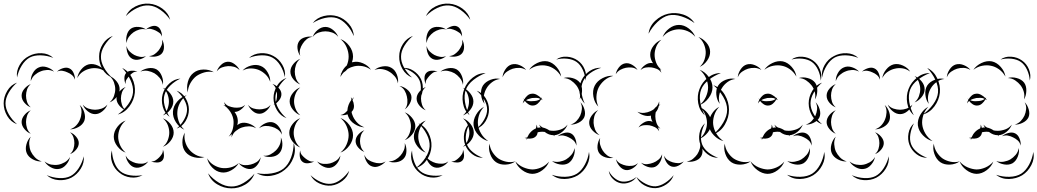

<svg xmlns="http://www.w3.org/2000/svg" viewBox="-108 -896 5663 1048"><path d="M-15 -473Q-20 -508 -1 -541Q18 -574 50 -590Q81 -607 119 -605.5Q157 -604 183 -580Q150 -593 114.5 -594Q79 -595 54 -582Q29 -568 10.5 -538Q-8 -508 -15 -473ZM314 -470Q317 -494 335 -516.5Q353 -539 377 -545Q401 -550 427 -538Q453 -526 466 -505Q446 -520 423.5 -523Q401 -526 382 -521Q363 -517 344 -504.5Q325 -492 314 -470ZM60 -453Q59 -475 71.5 -497.5Q84 -520 104 -528Q124 -537 148.5 -529Q173 -521 187 -505Q168 -515 148.5 -514Q129 -513 113 -506Q97 -500 82 -487Q67 -474 60 -453ZM203 -505Q215 -517 235 -523.5Q255 -530 270 -523Q286 -516 294 -497Q302 -478 301 -461Q296 -477 284.5 -486.5Q273 -496 260 -501Q248 -507 233 -509.5Q218 -512 203 -505ZM559 -525Q595 -508 613.5 -469Q632 -430 628 -390Q624 -350 598.5 -315.5Q573 -281 535 -271Q568 -294 591.5 -326.5Q615 -359 618 -391Q621 -423 604 -459.5Q587 -496 559 -525ZM490 -481Q511 -473 528 -452.5Q545 -432 545 -409Q545 -386 528 -365.5Q511 -345 490 -337Q507 -352 514 -371.5Q521 -391 521 -409Q521 -427 514 -446.5Q507 -466 490 -481ZM-15 -218Q-49 -230 -68.5 -263Q-88 -296 -88 -332Q-88 -367 -68.5 -400Q-49 -433 -15 -445Q-42 -422 -60 -391Q-78 -360 -78 -332Q-78 -303 -60 -272Q-42 -241 -15 -218ZM60 -310Q41 -317 25.5 -335Q10 -353 10 -374Q10 -394 25.5 -412Q41 -430 60 -437Q45 -424 39.5 -407Q34 -390 34 -374Q34 -357 39.5 -340Q45 -323 60 -310ZM478 -325Q471 -305 451.5 -289Q432 -273 411 -273Q390 -273 370.5 -289Q351 -305 344 -325Q357 -309 375.5 -303Q394 -297 411 -297Q428 -297 446 -303Q464 -309 478 -325ZM327 -323Q344 -308 352 -282.5Q360 -257 352 -236Q343 -215 320 -202.5Q297 -190 274 -190Q295 -197 309 -212.5Q323 -228 329 -245Q336 -262 337 -282.5Q338 -303 327 -323ZM60 -166Q41 -173 25.5 -191.5Q10 -210 10 -230Q10 -250 25.5 -268.5Q41 -287 60 -294Q45 -281 39.5 -263.5Q34 -246 34 -230Q34 -214 39.5 -196.5Q45 -179 60 -166ZM274 -174Q292 -168 307 -150.5Q322 -133 322 -115Q322 -96 307 -78.5Q292 -61 274 -55Q288 -67 293 -83.5Q298 -100 298 -115Q298 -130 293 -146Q288 -162 274 -174ZM120 -15Q96 -13 71.5 -26Q47 -39 38 -60Q29 -81 36 -107.5Q43 -134 60 -150Q50 -130 51.5 -108.5Q53 -87 60 -70Q68 -53 82.5 -37.5Q97 -22 120 -15ZM349 -43Q353 -8 333 24.5Q313 57 281 74Q249 90 211 87Q173 84 147 60Q180 74 215.5 76Q251 78 277 65Q302 52 321.5 22Q341 -8 349 -43ZM274 -39Q270 -17 253 3Q236 23 214 26Q192 30 169 17Q146 4 135 -15Q152 -1 172 2.5Q192 6 210 3Q227 0 245 -10Q263 -20 274 -39Z M579 -808Q595 -843 631.5 -861Q668 -879 706 -876Q745 -873 778 -849Q811 -825 821 -788Q799 -820 767.5 -842Q736 -864 706 -866Q675 -869 640.5 -852.5Q606 -836 579 -808ZM689 -735Q700 -746 718 -752Q736 -758 749 -752Q763 -746 770 -728.5Q777 -711 776 -696Q772 -710 761 -717.5Q750 -725 740 -730Q729 -735 716 -738Q703 -741 689 -735ZM583 -661Q578 -680 584 -704Q590 -728 607 -740Q624 -751 648.5 -749Q673 -747 689 -735Q670 -740 652 -734.5Q634 -729 621 -720Q607 -710 596 -695.5Q585 -681 583 -661ZM503 -473Q470 -486 451 -519Q432 -552 433 -588Q433 -624 453.5 -656Q474 -688 508 -700Q480 -677 461.5 -646.5Q443 -616 443 -588Q442 -559 459 -528Q476 -497 503 -473ZM776 -680Q786 -665 787 -643Q788 -621 777 -606Q766 -592 744 -588Q722 -584 705 -590Q723 -591 736 -600.5Q749 -610 758 -621Q767 -633 773.5 -647.5Q780 -662 776 -680ZM689 -590Q675 -577 653 -571.5Q631 -566 614 -575Q597 -584 589 -605Q581 -626 583 -645Q587 -627 599.5 -615Q612 -603 625 -596Q639 -589 655.5 -586Q672 -583 689 -590ZM658 -505Q675 -519 701 -523.5Q727 -528 747 -517Q766 -505 775.5 -480Q785 -455 781 -433Q777 -455 763.5 -471Q750 -487 735 -496Q719 -505 699 -509Q679 -513 658 -505ZM578 -437Q571 -450 571 -469Q571 -488 581 -498Q591 -509 609.5 -510Q628 -511 642 -505Q627 -506 616.5 -498.5Q606 -491 598 -482Q590 -473 583 -462.5Q576 -452 578 -437ZM578 -294Q559 -301 543.5 -319.5Q528 -338 528 -358Q528 -378 543.5 -396Q559 -414 578 -421Q563 -408 557.5 -391Q552 -374 552 -358Q552 -342 557.5 -324.5Q563 -307 578 -294ZM781 -417Q803 -409 820.5 -387Q838 -365 838 -342Q838 -318 820.5 -296Q803 -274 781 -266Q799 -281 806.5 -302Q814 -323 814 -342Q814 -361 806.5 -381.5Q799 -402 781 -417ZM856 -401Q887 -390 905 -360Q923 -330 923 -298Q923 -265 905 -235Q887 -205 856 -194Q881 -215 897 -243.5Q913 -272 913 -298Q913 -324 897 -352Q881 -380 856 -401ZM781 -250Q804 -242 822 -219.5Q840 -197 840 -172Q840 -148 822 -125.5Q804 -103 781 -95Q800 -110 808 -131.5Q816 -153 816 -172Q816 -192 808 -213Q800 -234 781 -250ZM578 -63Q552 -72 532.5 -97.5Q513 -123 513 -150Q513 -178 532.5 -203.5Q552 -229 578 -238Q557 -220 547 -196.5Q537 -173 537 -150Q537 -128 547 -104.5Q557 -81 578 -63ZM781 -79Q787 -66 787 -47.5Q787 -29 777 -19Q767 -9 748.5 -9Q730 -9 717 -15Q731 -14 741.5 -21Q752 -28 760 -36Q768 -44 775 -54.5Q782 -65 781 -79ZM670 60Q641 77 605 72.5Q569 68 543 46Q516 25 504 -9Q492 -43 503 -75Q504 -41 516 -9.5Q528 22 549 39Q570 56 603 61Q636 66 670 60ZM701 -15Q690 2 668.5 12.5Q647 23 627 18Q608 13 594 -7Q580 -27 578 -47Q587 -29 602.5 -19.5Q618 -10 633 -6Q649 -2 667 -2.5Q685 -3 701 -15Z M1251 -580Q1277 -603 1314.5 -605.5Q1352 -608 1383 -591Q1414 -575 1433 -542.5Q1452 -510 1447 -475Q1440 -510 1421.5 -539.5Q1403 -569 1378 -582Q1354 -595 1319 -594Q1284 -593 1251 -580ZM1075 -506Q1081 -525 1098 -541.5Q1115 -558 1135 -559Q1154 -560 1173 -545.5Q1192 -531 1200 -513Q1186 -527 1169 -531.5Q1152 -536 1136 -535Q1120 -534 1103.5 -528Q1087 -522 1075 -506ZM1216 -511Q1233 -530 1262 -538Q1291 -546 1315 -536Q1338 -527 1353 -501Q1368 -475 1367 -449Q1359 -473 1341.5 -489.5Q1324 -506 1305 -514Q1286 -522 1262.5 -522.5Q1239 -523 1216 -511ZM917 -391Q909 -418 917.5 -449.5Q926 -481 948 -498Q970 -516 1002.5 -516.5Q1035 -517 1059 -502Q1032 -508 1006.5 -500.5Q981 -493 963 -480Q945 -466 931.5 -442.5Q918 -419 917 -391ZM818 -258Q790 -278 780.5 -313.5Q771 -349 780 -382Q789 -415 816 -440Q843 -465 877 -467Q846 -453 821.5 -429Q797 -405 790 -379Q782 -353 790.5 -319.5Q799 -286 818 -258ZM1379 -438Q1396 -433 1411.5 -417.5Q1427 -402 1428 -384Q1429 -366 1415.5 -348.5Q1402 -331 1385 -324Q1398 -336 1401.5 -352Q1405 -368 1404 -382Q1403 -397 1398 -412Q1393 -427 1379 -438ZM898 -188Q871 -200 852.5 -228.5Q834 -257 836 -287Q838 -317 860 -342.5Q882 -368 911 -376Q887 -359 874 -334Q861 -309 860 -285Q858 -262 867 -235.5Q876 -209 898 -188ZM1156 -146Q1156 -155 1158 -164Q1149 -156 1140 -150Q1158 -171 1163.5 -196Q1169 -221 1166 -243Q1161 -273 1141 -297Q1135 -303 1129 -310Q1121 -317 1111 -323Q1117 -322 1122 -320Q1117 -329 1115 -339Q1125 -323 1140 -317Q1155 -311 1170 -309Q1184 -307 1200.5 -309.5Q1217 -312 1230 -324Q1222 -309 1205.5 -297Q1189 -285 1172 -285Q1186 -267 1189 -247Q1192 -231 1187 -213Q1195 -219 1204 -223Q1225 -230 1250 -221.5Q1275 -213 1290 -196Q1270 -207 1249.5 -206.5Q1229 -206 1212 -200Q1195 -194 1179 -181Q1163 -168 1156 -146ZM1369 -324Q1363 -306 1345 -290.5Q1327 -275 1308 -275Q1288 -275 1270.5 -290.5Q1253 -306 1246 -324Q1258 -309 1275 -304Q1292 -299 1308 -299Q1323 -299 1340 -304Q1357 -309 1369 -324ZM1306 -196Q1318 -213 1340 -223Q1362 -233 1382 -228Q1402 -222 1416 -201.5Q1430 -181 1431 -161Q1423 -179 1407.5 -189.5Q1392 -200 1376 -204Q1360 -209 1341.5 -208.5Q1323 -208 1306 -196ZM1008 -39Q983 -30 952.5 -37.5Q922 -45 905 -66Q888 -87 887.5 -118Q887 -149 901 -172Q896 -146 903 -122Q910 -98 924 -81Q937 -64 959 -51.5Q981 -39 1008 -39ZM1425 -146Q1435 -126 1433 -100.5Q1431 -75 1416 -59Q1401 -43 1375 -40Q1349 -37 1329 -46Q1351 -44 1368.5 -53.5Q1386 -63 1398 -75Q1411 -88 1419 -106Q1427 -124 1425 -146ZM1495 -115Q1509 -76 1493.5 -35Q1478 6 1446 31Q1415 57 1371.5 63.5Q1328 70 1293 49Q1333 57 1374 50.5Q1415 44 1440 24Q1466 3 1480.5 -35.5Q1495 -74 1495 -115ZM1315 -38Q1313 -19 1299.5 0.5Q1286 20 1268 25Q1249 30 1227.5 20Q1206 10 1195 -6Q1211 5 1228.5 5.5Q1246 6 1261 2Q1277 -2 1292 -11Q1307 -20 1315 -38ZM1195 -6Q1182 18 1154.5 33.5Q1127 49 1100 45Q1072 41 1050 18Q1028 -5 1023 -32Q1037 -8 1059 5Q1081 18 1103 21Q1125 24 1150 18Q1175 12 1195 -6ZM1281 52Q1267 90 1230.5 111.5Q1194 133 1154 132Q1114 132 1077.5 110Q1041 88 1028 50Q1053 81 1087.5 101.5Q1122 122 1154 122Q1186 123 1220.5 103Q1255 83 1281 52Z M1599 -770Q1621 -799 1659.5 -808.5Q1698 -818 1734 -807Q1769 -796 1795.5 -766Q1822 -736 1823 -699Q1809 -734 1784 -761Q1759 -788 1731 -797Q1702 -806 1666 -798Q1630 -790 1599 -770ZM1599 -695Q1606 -716 1626 -732.5Q1646 -749 1668 -749Q1690 -749 1710 -732.5Q1730 -716 1738 -695Q1724 -712 1705 -718.5Q1686 -725 1668 -725Q1651 -725 1632 -718.5Q1613 -712 1599 -695ZM1531 -591Q1519 -607 1516 -630Q1513 -653 1524 -670Q1534 -686 1557 -692.5Q1580 -699 1599 -695Q1579 -693 1565.5 -681.5Q1552 -670 1544 -657Q1535 -644 1530 -627Q1525 -610 1531 -591ZM1750 -476Q1751 -485 1754 -494Q1752 -493 1750 -492Q1753 -494 1755 -496Q1765 -522 1785 -539Q1795 -563 1795 -587Q1795 -612 1784 -638Q1773 -664 1750 -683Q1778 -673 1798.5 -645.5Q1819 -618 1819 -587Q1819 -572 1813 -556Q1816 -557 1819 -557Q1845 -563 1873.5 -550.5Q1902 -538 1917 -515Q1895 -531 1870.5 -535Q1846 -539 1825 -534Q1807 -530 1790 -520Q1780 -508 1767 -500Q1757 -489 1750 -476ZM1531 -435Q1510 -443 1493.5 -463Q1477 -483 1477 -505Q1477 -527 1493.5 -547Q1510 -567 1531 -575Q1514 -561 1507.5 -542Q1501 -523 1501 -505Q1501 -487 1507.5 -468Q1514 -449 1531 -435ZM1936 -514Q1953 -529 1980.5 -533.5Q2008 -538 2028 -526Q2048 -515 2058 -489.5Q2068 -464 2064 -441Q2060 -464 2046 -480Q2032 -496 2016 -505Q2000 -515 1978.5 -518.5Q1957 -522 1936 -514ZM2090 -525Q2121 -528 2148.5 -510Q2176 -492 2190 -464Q2203 -436 2199 -402.5Q2195 -369 2174 -347Q2187 -375 2189 -406Q2191 -437 2181 -459Q2170 -482 2145 -500Q2120 -518 2090 -525ZM1456 -251Q1423 -263 1404 -294.5Q1385 -326 1385 -361Q1385 -396 1404 -427.5Q1423 -459 1456 -471Q1429 -449 1412 -419Q1395 -389 1395 -361Q1395 -333 1412 -303Q1429 -273 1456 -251ZM2072 -427Q2093 -424 2112.5 -409Q2132 -394 2137 -374Q2141 -354 2129.5 -332Q2118 -310 2101 -299Q2114 -315 2115.5 -334Q2117 -353 2113 -369Q2110 -385 2100.5 -401.5Q2091 -418 2072 -427ZM1531 -267Q1509 -275 1491 -297Q1473 -319 1473 -343Q1473 -367 1491 -389Q1509 -411 1531 -419Q1513 -404 1505 -383Q1497 -362 1497 -343Q1497 -324 1505 -303Q1513 -282 1531 -267ZM1881 -201Q1854 -202 1827.5 -219Q1801 -236 1792 -262Q1790 -267 1789 -272Q1769 -265 1750 -268Q1763 -270 1772 -277Q1781 -284 1788 -292Q1790 -325 1810 -351Q1809 -358 1807 -366Q1811 -361 1814 -355Q1819 -361 1824 -366Q1820 -358 1816 -350Q1823 -336 1824 -320.5Q1825 -305 1818 -294Q1815 -289 1811 -285Q1812 -277 1815 -270Q1822 -249 1838.5 -230Q1855 -211 1881 -201ZM2101 -283Q2123 -275 2141 -253Q2159 -231 2159 -207Q2159 -183 2141 -161Q2123 -139 2101 -131Q2119 -146 2127 -167Q2135 -188 2135 -207Q2135 -226 2127 -247Q2119 -268 2101 -283ZM1750 -252Q1778 -242 1798.5 -214.5Q1819 -187 1819 -158Q1819 -128 1798.5 -100.5Q1778 -73 1750 -63Q1773 -82 1784 -108Q1795 -134 1795 -158Q1795 -181 1784 -207Q1773 -233 1750 -252ZM1531 -91Q1507 -100 1489 -123Q1471 -146 1471 -171Q1471 -196 1489 -219Q1507 -242 1531 -251Q1512 -235 1503.5 -213Q1495 -191 1495 -171Q1495 -151 1503.5 -129Q1512 -107 1531 -91ZM2176 -223Q2211 -208 2230 -171.5Q2249 -135 2247 -97Q2245 -58 2222 -24Q2199 10 2162 21Q2193 -2 2214 -34.5Q2235 -67 2237 -97Q2239 -128 2221.5 -162.5Q2204 -197 2176 -223ZM1881 -67Q1863 -73 1848 -90Q1833 -107 1833 -126Q1833 -145 1848 -162Q1863 -179 1881 -185Q1867 -173 1862 -157Q1857 -141 1857 -126Q1857 -111 1862 -95Q1867 -79 1881 -67ZM2101 -115Q2111 -97 2110.5 -71.5Q2110 -46 2096 -31Q2082 -15 2057.5 -11Q2033 -7 2013 -15Q2034 -15 2050.5 -24.5Q2067 -34 2078 -47Q2089 -59 2096.5 -76.5Q2104 -94 2101 -115ZM1607 -15Q1594 -7 1574.5 -5Q1555 -3 1543 -13Q1531 -22 1528.5 -41.5Q1526 -61 1531 -75Q1531 -60 1540 -49.5Q1549 -39 1558 -32Q1568 -24 1580 -18Q1592 -12 1607 -15ZM1997 -15Q1985 0 1964 9.5Q1943 19 1925 13Q1906 8 1894 -12Q1882 -32 1881 -51Q1888 -33 1902.5 -23.5Q1917 -14 1932 -10Q1946 -5 1963.5 -5Q1981 -5 1997 -15ZM1750 -47Q1748 -26 1733.5 -6Q1719 14 1699 19Q1679 24 1656.5 13Q1634 2 1623 -15Q1639 -3 1658 -1.5Q1677 0 1693 -4Q1709 -8 1725 -18Q1741 -28 1750 -47ZM1798 36Q1790 69 1761.5 91Q1733 113 1700 117Q1667 120 1634.5 105Q1602 90 1587 60Q1611 83 1641.5 96.5Q1672 110 1699 107Q1726 104 1752.5 84Q1779 64 1798 36Z M2217 -808Q2233 -843 2269.5 -861Q2306 -879 2344 -876Q2383 -873 2416 -849Q2449 -825 2459 -788Q2437 -820 2405.5 -842Q2374 -864 2344 -866Q2313 -869 2278.5 -852.5Q2244 -836 2217 -808ZM2327 -735Q2338 -746 2356 -752Q2374 -758 2387 -752Q2401 -746 2408 -728.5Q2415 -711 2414 -696Q2410 -710 2399 -717.5Q2388 -725 2378 -730Q2367 -735 2354 -738Q2341 -741 2327 -735ZM2221 -661Q2216 -680 2222 -704Q2228 -728 2245 -740Q2262 -751 2286.5 -749Q2311 -747 2327 -735Q2308 -740 2290 -734.5Q2272 -729 2259 -720Q2245 -710 2234 -695.5Q2223 -681 2221 -661ZM2141 -473Q2108 -486 2089 -519Q2070 -552 2071 -588Q2071 -624 2091.5 -656Q2112 -688 2146 -700Q2118 -677 2099.5 -646.5Q2081 -616 2081 -588Q2080 -559 2097 -528Q2114 -497 2141 -473ZM2414 -680Q2424 -665 2425 -643Q2426 -621 2415 -606Q2404 -592 2382 -588Q2360 -584 2343 -590Q2361 -591 2374 -600.5Q2387 -610 2396 -621Q2405 -633 2411.5 -647.5Q2418 -662 2414 -680ZM2327 -590Q2313 -577 2291 -571.5Q2269 -566 2252 -575Q2235 -584 2227 -605Q2219 -626 2221 -645Q2225 -627 2237.5 -615Q2250 -603 2263 -596Q2277 -589 2293.5 -586Q2310 -583 2327 -590ZM2296 -505Q2313 -519 2339 -523.5Q2365 -528 2385 -517Q2404 -505 2413.5 -480Q2423 -455 2419 -433Q2415 -455 2401.5 -471Q2388 -487 2373 -496Q2357 -505 2337 -509Q2317 -513 2296 -505ZM2216 -437Q2209 -450 2209 -469Q2209 -488 2219 -498Q2229 -509 2247.5 -510Q2266 -511 2280 -505Q2265 -506 2254.5 -498.5Q2244 -491 2236 -482Q2228 -473 2221 -462.5Q2214 -452 2216 -437ZM2216 -294Q2197 -301 2181.5 -319.5Q2166 -338 2166 -358Q2166 -378 2181.5 -396Q2197 -414 2216 -421Q2201 -408 2195.5 -391Q2190 -374 2190 -358Q2190 -342 2195.5 -324.5Q2201 -307 2216 -294ZM2419 -417Q2441 -409 2458.5 -387Q2476 -365 2476 -342Q2476 -318 2458.5 -296Q2441 -274 2419 -266Q2437 -281 2444.5 -302Q2452 -323 2452 -342Q2452 -361 2444.5 -381.5Q2437 -402 2419 -417ZM2494 -401Q2525 -390 2543 -360Q2561 -330 2561 -298Q2561 -265 2543 -235Q2525 -205 2494 -194Q2519 -215 2535 -243.5Q2551 -272 2551 -298Q2551 -324 2535 -352Q2519 -380 2494 -401ZM2419 -250Q2442 -242 2460 -219.5Q2478 -197 2478 -172Q2478 -148 2460 -125.5Q2442 -103 2419 -95Q2438 -110 2446 -131.5Q2454 -153 2454 -172Q2454 -192 2446 -213Q2438 -234 2419 -250ZM2216 -63Q2190 -72 2170.5 -97.5Q2151 -123 2151 -150Q2151 -178 2170.5 -203.5Q2190 -229 2216 -238Q2195 -220 2185 -196.5Q2175 -173 2175 -150Q2175 -128 2185 -104.5Q2195 -81 2216 -63ZM2419 -79Q2425 -66 2425 -47.5Q2425 -29 2415 -19Q2405 -9 2386.5 -9Q2368 -9 2355 -15Q2369 -14 2379.5 -21Q2390 -28 2398 -36Q2406 -44 2413 -54.5Q2420 -65 2419 -79ZM2308 60Q2279 77 2243 72.5Q2207 68 2181 46Q2154 25 2142 -9Q2130 -43 2141 -75Q2142 -41 2154 -9.5Q2166 22 2187 39Q2208 56 2241 61Q2274 66 2308 60ZM2339 -15Q2328 2 2306.5 12.5Q2285 23 2265 18Q2246 13 2232 -7Q2218 -27 2216 -47Q2225 -29 2240.5 -19.5Q2256 -10 2271 -6Q2287 -2 2305 -2.5Q2323 -3 2339 -15Z M2928 -571Q2953 -589 2986.5 -586.5Q3020 -584 3045 -566Q3071 -548 3083.5 -517Q3096 -486 3088 -456Q3086 -487 3073 -515Q3060 -543 3039 -558Q3019 -572 2988.5 -575.5Q2958 -579 2928 -571ZM2780 -515Q2795 -538 2824 -552Q2853 -566 2881 -561Q2908 -555 2929.5 -530.5Q2951 -506 2955 -478Q2941 -503 2919.5 -518Q2898 -533 2876 -537Q2854 -542 2828 -537Q2802 -532 2780 -515ZM2635 -474Q2636 -495 2650 -516.5Q2664 -538 2684 -544Q2705 -550 2728 -540.5Q2751 -531 2764 -514Q2746 -525 2726.5 -525.5Q2707 -526 2691 -521Q2675 -516 2659 -505Q2643 -494 2635 -474ZM2455 -267Q2426 -292 2419 -333Q2412 -374 2426 -410Q2440 -447 2472.5 -472.5Q2505 -498 2543 -497Q2507 -484 2476.5 -460Q2446 -436 2435 -407Q2424 -378 2430 -339.5Q2436 -301 2455 -267ZM2968 -470Q2990 -477 3016.5 -470Q3043 -463 3057 -445Q3070 -427 3069 -399.5Q3068 -372 3056 -353Q3061 -375 3055 -395.5Q3049 -416 3037 -431Q3026 -445 3008.5 -457Q2991 -469 2968 -470ZM2537 -329Q2521 -349 2518 -378.5Q2515 -408 2528 -429Q2542 -450 2569.5 -460.5Q2597 -471 2622 -465Q2597 -462 2578 -447.5Q2559 -433 2549 -416Q2538 -399 2533.5 -376Q2529 -353 2537 -329ZM2745 -331Q2747 -341 2753 -352Q2750 -356 2748 -360Q2751 -357 2754 -354Q2761 -366 2771 -374.5Q2781 -383 2792 -384Q2806 -387 2821 -379Q2836 -371 2846 -360Q2848 -362 2850 -365Q2849 -361 2848 -358Q2851 -353 2854 -349Q2850 -352 2846 -354Q2839 -341 2827 -330.5Q2815 -320 2801 -320Q2789 -319 2777 -326.5Q2765 -334 2757 -345Q2750 -339 2745 -331ZM2796 -361Q2788 -359 2779.5 -356.5Q2771 -354 2763 -349Q2772 -345 2781.5 -344Q2791 -343 2800 -344Q2811 -344 2822 -346.5Q2833 -349 2842 -356Q2831 -362 2819 -362Q2807 -362 2796 -361ZM3060 -338Q3075 -323 3082 -299Q3089 -275 3081 -256Q3072 -237 3049.5 -226Q3027 -215 3006 -216Q3026 -222 3039 -236Q3052 -250 3059 -265Q3066 -281 3068 -300Q3070 -319 3060 -338ZM2557 -126Q2528 -133 2504.5 -157.5Q2481 -182 2477 -212Q2474 -241 2491 -270.5Q2508 -300 2534 -313Q2514 -292 2506 -265Q2498 -238 2501 -215Q2504 -191 2518 -167Q2532 -143 2557 -126ZM2528 -35Q2496 -34 2469 -55Q2442 -76 2431 -106Q2420 -135 2426 -168.5Q2432 -202 2456 -223Q2441 -195 2436 -164Q2431 -133 2440 -109Q2449 -85 2473.5 -65Q2498 -45 2528 -35ZM2765 -131Q2766 -136 2768 -140Q2761 -141 2755 -144Q2763 -143 2770 -146Q2785 -181 2817 -195Q2821 -205 2820 -216Q2824 -208 2826 -198Q2830 -199 2835 -200Q2839 -200 2843 -200Q2838 -208 2835 -216Q2843 -206 2854 -200Q2873 -196 2891 -184Q2902 -182 2913 -182Q2932 -182 2953.5 -189.5Q2975 -197 2990 -216Q2982 -194 2961 -176.5Q2940 -159 2917 -158Q2918 -155 2920 -152Q2917 -155 2913 -158Q2888 -158 2865 -176Q2851 -178 2838 -176Q2832 -175 2827 -174Q2825 -160 2818 -153Q2810 -144 2797 -141Q2784 -138 2771 -140Q2768 -136 2765 -131ZM2936 -152Q2949 -164 2970.5 -170Q2992 -176 3008 -168Q3024 -160 3032 -139.5Q3040 -119 3038 -101Q3034 -119 3022 -129.5Q3010 -140 2997 -146Q2984 -153 2968 -156Q2952 -159 2936 -152ZM2705 -15Q2683 1 2652 2.5Q2621 4 2599 -11Q2577 -27 2567 -56.5Q2557 -86 2564 -112Q2567 -85 2581 -64Q2595 -43 2612 -31Q2630 -19 2654.5 -13.5Q2679 -8 2705 -15ZM3028 -88Q3032 -66 3022.5 -41.5Q3013 -17 2994 -5Q2974 6 2948 1.5Q2922 -3 2905 -17Q2926 -10 2946 -13.5Q2966 -17 2982 -26Q2997 -35 3010.5 -50.5Q3024 -66 3028 -88ZM3107 -67Q3115 -31 3096.5 5Q3078 41 3046 61Q3014 80 2974 81Q2934 82 2904 58Q2940 70 2977.5 69Q3015 68 3041 52Q3066 36 3084 3Q3102 -30 3107 -67ZM2889 -14Q2879 13 2852.5 33Q2826 53 2797 53Q2768 52 2741.5 32Q2715 12 2705 -15Q2724 7 2749 17.5Q2774 28 2797 29Q2820 29 2845 18.5Q2870 8 2889 -14Z M3432 -712Q3437 -753 3468.5 -782.5Q3500 -812 3539 -821Q3579 -830 3620 -817Q3661 -804 3683 -770Q3651 -794 3612 -806.5Q3573 -819 3541 -812Q3510 -804 3480.5 -776Q3451 -748 3432 -712ZM3509 -694Q3519 -721 3544.5 -740.5Q3570 -760 3598 -760Q3626 -760 3651.5 -740.5Q3677 -721 3687 -695Q3669 -716 3645 -726Q3621 -736 3598 -736Q3576 -736 3551.5 -726Q3527 -716 3509 -694ZM3704 -694Q3728 -686 3747.5 -663.5Q3767 -641 3768 -615Q3769 -590 3752 -565.5Q3735 -541 3711 -531Q3730 -548 3737.5 -571Q3745 -594 3744 -614Q3743 -635 3733.5 -656.5Q3724 -678 3704 -694ZM3388 -513Q3396 -529 3414 -541.5Q3432 -554 3450 -552Q3454 -552 3457 -550Q3441 -573 3441 -597Q3441 -623 3459.5 -646.5Q3478 -670 3502 -679Q3482 -662 3473.5 -640Q3465 -618 3465 -597Q3465 -576 3473.5 -554Q3482 -532 3502 -515Q3498 -517 3494 -518Q3500 -509 3502 -499Q3492 -514 3477 -520Q3462 -526 3448 -528Q3433 -530 3417 -527.5Q3401 -525 3388 -513ZM3253 -491Q3256 -510 3270 -528Q3284 -546 3303 -550Q3322 -554 3342 -542.5Q3362 -531 3372 -514Q3357 -526 3340 -527.5Q3323 -529 3308 -526Q3293 -523 3278 -515Q3263 -507 3253 -491ZM3084 -330Q3060 -354 3055.5 -390Q3051 -426 3066 -457Q3080 -488 3110 -508Q3140 -528 3174 -526Q3141 -517 3113.5 -497Q3086 -477 3075 -453Q3063 -428 3066 -394.5Q3069 -361 3084 -330ZM3711 -515Q3739 -505 3760 -477Q3781 -449 3781 -419Q3781 -389 3760 -361Q3739 -333 3711 -323Q3734 -342 3745.5 -368.5Q3757 -395 3757 -419Q3757 -443 3745.5 -469.5Q3734 -496 3711 -515ZM3158 -314Q3137 -335 3131 -368.5Q3125 -402 3138 -428Q3151 -454 3181 -469.5Q3211 -485 3240 -482Q3211 -475 3190.5 -457Q3170 -439 3159 -417Q3149 -396 3147.5 -368.5Q3146 -341 3158 -314ZM3786 -431Q3826 -417 3848.5 -378Q3871 -339 3871 -297Q3871 -255 3848.5 -216Q3826 -177 3786 -163Q3818 -190 3839.5 -226.5Q3861 -263 3861 -297Q3861 -331 3839.5 -367.5Q3818 -404 3786 -431ZM3377 -200Q3386 -215 3405 -226.5Q3424 -238 3442 -235Q3448 -234 3454 -231Q3445 -246 3445 -261V-265Q3427 -260 3406 -266.5Q3385 -273 3371 -286Q3390 -278 3408.5 -280Q3427 -282 3442 -289Q3453 -294 3461 -300Q3468 -309 3477 -316Q3486 -327 3490 -342Q3491 -333 3489 -323Q3493 -325 3497 -327Q3492 -323 3488 -318Q3484 -298 3471 -283Q3469 -272 3469 -261Q3469 -244 3475 -226Q3481 -208 3497 -194Q3489 -197 3482 -202Q3488 -191 3490 -179Q3481 -195 3466.5 -202Q3452 -209 3437 -212Q3423 -214 3407 -212.5Q3391 -211 3377 -200ZM3711 -311Q3736 -302 3755.5 -277Q3775 -252 3775 -225Q3775 -198 3755.5 -173Q3736 -148 3711 -139Q3732 -156 3741.5 -179.5Q3751 -203 3751 -225Q3751 -247 3741.5 -270.5Q3732 -294 3711 -311ZM3165 -158Q3144 -165 3126.5 -183.5Q3109 -202 3108 -224Q3107 -245 3122 -265.5Q3137 -286 3157 -295Q3141 -280 3136 -261Q3131 -242 3132 -225Q3133 -208 3140 -189.5Q3147 -171 3165 -158ZM3240 -35Q3221 -30 3197.5 -37Q3174 -44 3162 -61Q3151 -78 3153.5 -102Q3156 -126 3168 -143Q3163 -123 3168 -105.5Q3173 -88 3182 -74Q3191 -60 3205.5 -48.5Q3220 -37 3240 -35ZM3711 -123Q3723 -107 3726 -82.5Q3729 -58 3718 -41Q3707 -24 3683.5 -17Q3660 -10 3640 -15Q3660 -17 3674.5 -29Q3689 -41 3698 -54Q3707 -68 3712 -85.5Q3717 -103 3711 -123ZM3506 -54Q3507 -35 3496 -14Q3485 7 3467 15Q3449 22 3426.5 14.5Q3404 7 3391 -8Q3408 2 3425.5 0Q3443 -2 3458 -8Q3472 -13 3486 -24.5Q3500 -36 3506 -54ZM3624 -15Q3614 -1 3594.5 8.5Q3575 18 3558 13Q3541 8 3529.5 -10.5Q3518 -29 3517 -46Q3524 -30 3537.5 -22Q3551 -14 3564 -10Q3578 -6 3593.5 -5.5Q3609 -5 3624 -15ZM3374 -6Q3365 11 3345 23Q3325 35 3306 32Q3287 28 3272.5 10Q3258 -8 3254 -27Q3264 -10 3279.5 -2.5Q3295 5 3310 8Q3325 11 3342.5 9Q3360 7 3374 -6ZM3366 70Q3353 90 3328 99.5Q3303 109 3280 104Q3256 99 3237 80Q3218 61 3215 37Q3226 59 3244.5 74.5Q3263 90 3282 94Q3301 98 3324 91.5Q3347 85 3366 70ZM3569 60Q3559 90 3530.5 109.5Q3502 129 3471 131Q3439 132 3409 115.5Q3379 99 3366 70Q3388 93 3416.5 107.5Q3445 122 3470 121Q3496 119 3522.5 102Q3549 85 3569 60Z M4212 -571Q4237 -589 4270.5 -586.5Q4304 -584 4329 -566Q4355 -548 4367.5 -517Q4380 -486 4372 -456Q4370 -487 4357 -515Q4344 -543 4323 -558Q4303 -572 4272.5 -575.5Q4242 -579 4212 -571ZM4064 -515Q4079 -538 4108 -552Q4137 -566 4165 -561Q4192 -555 4213.5 -530.5Q4235 -506 4239 -478Q4225 -503 4203.5 -518Q4182 -533 4160 -537Q4138 -542 4112 -537Q4086 -532 4064 -515ZM3919 -474Q3920 -495 3934 -516.5Q3948 -538 3968 -544Q3989 -550 4012 -540.5Q4035 -531 4048 -514Q4030 -525 4010.5 -525.5Q3991 -526 3975 -521Q3959 -516 3943 -505Q3927 -494 3919 -474ZM3739 -267Q3710 -292 3703 -333Q3696 -374 3710 -410Q3724 -447 3756.5 -472.5Q3789 -498 3827 -497Q3791 -484 3760.5 -460Q3730 -436 3719 -407Q3708 -378 3714 -339.5Q3720 -301 3739 -267ZM4252 -470Q4274 -477 4300.5 -470Q4327 -463 4341 -445Q4354 -427 4353 -399.5Q4352 -372 4340 -353Q4345 -375 4339 -395.5Q4333 -416 4321 -431Q4310 -445 4292.5 -457Q4275 -469 4252 -470ZM3821 -329Q3805 -349 3802 -378.5Q3799 -408 3812 -429Q3826 -450 3853.5 -460.5Q3881 -471 3906 -465Q3881 -462 3862 -447.5Q3843 -433 3833 -416Q3822 -399 3817.5 -376Q3813 -353 3821 -329ZM4029 -331Q4031 -341 4037 -352Q4034 -356 4032 -360Q4035 -357 4038 -354Q4045 -366 4055 -374.5Q4065 -383 4076 -384Q4090 -387 4105 -379Q4120 -371 4130 -360Q4132 -362 4134 -365Q4133 -361 4132 -358Q4135 -353 4138 -349Q4134 -352 4130 -354Q4123 -341 4111 -330.5Q4099 -320 4085 -320Q4073 -319 4061 -326.5Q4049 -334 4041 -345Q4034 -339 4029 -331ZM4080 -361Q4072 -359 4063.5 -356.5Q4055 -354 4047 -349Q4056 -345 4065.5 -344Q4075 -343 4084 -344Q4095 -344 4106 -346.5Q4117 -349 4126 -356Q4115 -362 4103 -362Q4091 -362 4080 -361ZM4344 -338Q4359 -323 4366 -299Q4373 -275 4365 -256Q4356 -237 4333.5 -226Q4311 -215 4290 -216Q4310 -222 4323 -236Q4336 -250 4343 -265Q4350 -281 4352 -300Q4354 -319 4344 -338ZM3841 -126Q3812 -133 3788.5 -157.5Q3765 -182 3761 -212Q3758 -241 3775 -270.5Q3792 -300 3818 -313Q3798 -292 3790 -265Q3782 -238 3785 -215Q3788 -191 3802 -167Q3816 -143 3841 -126ZM3812 -35Q3780 -34 3753 -55Q3726 -76 3715 -106Q3704 -135 3710 -168.5Q3716 -202 3740 -223Q3725 -195 3720 -164Q3715 -133 3724 -109Q3733 -85 3757.5 -65Q3782 -45 3812 -35ZM4049 -131Q4050 -136 4052 -140Q4045 -141 4039 -144Q4047 -143 4054 -146Q4069 -181 4101 -195Q4105 -205 4104 -216Q4108 -208 4110 -198Q4114 -199 4119 -200Q4123 -200 4127 -200Q4122 -208 4119 -216Q4127 -206 4138 -200Q4157 -196 4175 -184Q4186 -182 4197 -182Q4216 -182 4237.5 -189.5Q4259 -197 4274 -216Q4266 -194 4245 -176.5Q4224 -159 4201 -158Q4202 -155 4204 -152Q4201 -155 4197 -158Q4172 -158 4149 -176Q4135 -178 4122 -176Q4116 -175 4111 -174Q4109 -160 4102 -153Q4094 -144 4081 -141Q4068 -138 4055 -140Q4052 -136 4049 -131ZM4220 -152Q4233 -164 4254.5 -170Q4276 -176 4292 -168Q4308 -160 4316 -139.5Q4324 -119 4322 -101Q4318 -119 4306 -129.5Q4294 -140 4281 -146Q4268 -153 4252 -156Q4236 -159 4220 -152ZM3989 -15Q3967 1 3936 2.5Q3905 4 3883 -11Q3861 -27 3851 -56.5Q3841 -86 3848 -112Q3851 -85 3865 -64Q3879 -43 3896 -31Q3914 -19 3938.5 -13.5Q3963 -8 3989 -15ZM4312 -88Q4316 -66 4306.5 -41.5Q4297 -17 4278 -5Q4258 6 4232 1.5Q4206 -3 4189 -17Q4210 -10 4230 -13.5Q4250 -17 4266 -26Q4281 -35 4294.5 -50.5Q4308 -66 4312 -88ZM4391 -67Q4399 -31 4380.5 5Q4362 41 4330 61Q4298 80 4258 81Q4218 82 4188 58Q4224 70 4261.5 69Q4299 68 4325 52Q4350 36 4368 3Q4386 -30 4391 -67ZM4173 -14Q4163 13 4136.5 33Q4110 53 4081 53Q4052 52 4025.5 32Q3999 12 3989 -15Q4008 7 4033 17.5Q4058 28 4081 29Q4104 29 4129 18.5Q4154 8 4173 -14Z M4379 -473Q4374 -508 4393 -541Q4412 -574 4444 -590Q4475 -607 4513 -605.5Q4551 -604 4577 -580Q4544 -593 4508.5 -594Q4473 -595 4448 -582Q4423 -568 4404.5 -538Q4386 -508 4379 -473ZM4708 -470Q4711 -494 4729 -516.5Q4747 -539 4771 -545Q4795 -550 4821 -538Q4847 -526 4860 -505Q4840 -520 4817.5 -523Q4795 -526 4776 -521Q4757 -517 4738 -504.5Q4719 -492 4708 -470ZM4454 -453Q4453 -475 4465.5 -497.5Q4478 -520 4498 -528Q4518 -537 4542.5 -529Q4567 -521 4581 -505Q4562 -515 4542.5 -514Q4523 -513 4507 -506Q4491 -500 4476 -487Q4461 -474 4454 -453ZM4597 -505Q4609 -517 4629 -523.5Q4649 -530 4664 -523Q4680 -516 4688 -497Q4696 -478 4695 -461Q4690 -477 4678.5 -486.5Q4667 -496 4654 -501Q4642 -507 4627 -509.5Q4612 -512 4597 -505ZM4953 -525Q4989 -508 5007.5 -469Q5026 -430 5022 -390Q5018 -350 4992.5 -315.5Q4967 -281 4929 -271Q4962 -294 4985.5 -326.5Q5009 -359 5012 -391Q5015 -423 4998 -459.5Q4981 -496 4953 -525ZM4884 -481Q4905 -473 4922 -452.5Q4939 -432 4939 -409Q4939 -386 4922 -365.5Q4905 -345 4884 -337Q4901 -352 4908 -371.5Q4915 -391 4915 -409Q4915 -427 4908 -446.5Q4901 -466 4884 -481ZM4379 -218Q4345 -230 4325.5 -263Q4306 -296 4306 -332Q4306 -367 4325.5 -400Q4345 -433 4379 -445Q4352 -422 4334 -391Q4316 -360 4316 -332Q4316 -303 4334 -272Q4352 -241 4379 -218ZM4454 -310Q4435 -317 4419.5 -335Q4404 -353 4404 -374Q4404 -394 4419.5 -412Q4435 -430 4454 -437Q4439 -424 4433.5 -407Q4428 -390 4428 -374Q4428 -357 4433.5 -340Q4439 -323 4454 -310ZM4872 -325Q4865 -305 4845.5 -289Q4826 -273 4805 -273Q4784 -273 4764.5 -289Q4745 -305 4738 -325Q4751 -309 4769.5 -303Q4788 -297 4805 -297Q4822 -297 4840 -303Q4858 -309 4872 -325ZM4721 -323Q4738 -308 4746 -282.5Q4754 -257 4746 -236Q4737 -215 4714 -202.5Q4691 -190 4668 -190Q4689 -197 4703 -212.5Q4717 -228 4723 -245Q4730 -262 4731 -282.5Q4732 -303 4721 -323ZM4454 -166Q4435 -173 4419.5 -191.5Q4404 -210 4404 -230Q4404 -250 4419.5 -268.5Q4435 -287 4454 -294Q4439 -281 4433.5 -263.5Q4428 -246 4428 -230Q4428 -214 4433.5 -196.5Q4439 -179 4454 -166ZM4668 -174Q4686 -168 4701 -150.5Q4716 -133 4716 -115Q4716 -96 4701 -78.5Q4686 -61 4668 -55Q4682 -67 4687 -83.5Q4692 -100 4692 -115Q4692 -130 4687 -146Q4682 -162 4668 -174ZM4514 -15Q4490 -13 4465.5 -26Q4441 -39 4432 -60Q4423 -81 4430 -107.5Q4437 -134 4454 -150Q4444 -130 4445.5 -108.5Q4447 -87 4454 -70Q4462 -53 4476.5 -37.5Q4491 -22 4514 -15ZM4743 -43Q4747 -8 4727 24.5Q4707 57 4675 74Q4643 90 4605 87Q4567 84 4541 60Q4574 74 4609.5 76Q4645 78 4671 65Q4696 52 4715.5 22Q4735 -8 4743 -43ZM4668 -39Q4664 -17 4647 3Q4630 23 4608 26Q4586 30 4563 17Q4540 4 4529 -15Q4546 -1 4566 2.5Q4586 6 4604 3Q4621 0 4639 -10Q4657 -20 4668 -39Z M5353 -571Q5378 -589 5411.5 -586.5Q5445 -584 5470 -566Q5496 -548 5508.5 -517Q5521 -486 5513 -456Q5511 -487 5498 -515Q5485 -543 5464 -558Q5444 -572 5413.5 -575.5Q5383 -579 5353 -571ZM5205 -515Q5220 -538 5249 -552Q5278 -566 5306 -561Q5333 -555 5354.5 -530.5Q5376 -506 5380 -478Q5366 -503 5344.5 -518Q5323 -533 5301 -537Q5279 -542 5253 -537Q5227 -532 5205 -515ZM5060 -474Q5061 -495 5075 -516.5Q5089 -538 5109 -544Q5130 -550 5153 -540.5Q5176 -531 5189 -514Q5171 -525 5151.5 -525.5Q5132 -526 5116 -521Q5100 -516 5084 -505Q5068 -494 5060 -474ZM4880 -267Q4851 -292 4844 -333Q4837 -374 4851 -410Q4865 -447 4897.5 -472.5Q4930 -498 4968 -497Q4932 -484 4901.5 -460Q4871 -436 4860 -407Q4849 -378 4855 -339.5Q4861 -301 4880 -267ZM5393 -470Q5415 -477 5441.5 -470Q5468 -463 5482 -445Q5495 -427 5494 -399.5Q5493 -372 5481 -353Q5486 -375 5480 -395.5Q5474 -416 5462 -431Q5451 -445 5433.5 -457Q5416 -469 5393 -470ZM4962 -329Q4946 -349 4943 -378.5Q4940 -408 4953 -429Q4967 -450 4994.5 -460.5Q5022 -471 5047 -465Q5022 -462 5003 -447.5Q4984 -433 4974 -416Q4963 -399 4958.5 -376Q4954 -353 4962 -329ZM5170 -331Q5172 -341 5178 -352Q5175 -356 5173 -360Q5176 -357 5179 -354Q5186 -366 5196 -374.5Q5206 -383 5217 -384Q5231 -387 5246 -379Q5261 -371 5271 -360Q5273 -362 5275 -365Q5274 -361 5273 -358Q5276 -353 5279 -349Q5275 -352 5271 -354Q5264 -341 5252 -330.5Q5240 -320 5226 -320Q5214 -319 5202 -326.5Q5190 -334 5182 -345Q5175 -339 5170 -331ZM5221 -361Q5213 -359 5204.5 -356.5Q5196 -354 5188 -349Q5197 -345 5206.5 -344Q5216 -343 5225 -344Q5236 -344 5247 -346.5Q5258 -349 5267 -356Q5256 -362 5244 -362Q5232 -362 5221 -361ZM5485 -338Q5500 -323 5507 -299Q5514 -275 5506 -256Q5497 -237 5474.5 -226Q5452 -215 5431 -216Q5451 -222 5464 -236Q5477 -250 5484 -265Q5491 -281 5493 -300Q5495 -319 5485 -338ZM4982 -126Q4953 -133 4929.5 -157.5Q4906 -182 4902 -212Q4899 -241 4916 -270.5Q4933 -300 4959 -313Q4939 -292 4931 -265Q4923 -238 4926 -215Q4929 -191 4943 -167Q4957 -143 4982 -126ZM4953 -35Q4921 -34 4894 -55Q4867 -76 4856 -106Q4845 -135 4851 -168.5Q4857 -202 4881 -223Q4866 -195 4861 -164Q4856 -133 4865 -109Q4874 -85 4898.5 -65Q4923 -45 4953 -35ZM5190 -131Q5191 -136 5193 -140Q5186 -141 5180 -144Q5188 -143 5195 -146Q5210 -181 5242 -195Q5246 -205 5245 -216Q5249 -208 5251 -198Q5255 -199 5260 -200Q5264 -200 5268 -200Q5263 -208 5260 -216Q5268 -206 5279 -200Q5298 -196 5316 -184Q5327 -182 5338 -182Q5357 -182 5378.5 -189.5Q5400 -197 5415 -216Q5407 -194 5386 -176.5Q5365 -159 5342 -158Q5343 -155 5345 -152Q5342 -155 5338 -158Q5313 -158 5290 -176Q5276 -178 5263 -176Q5257 -175 5252 -174Q5250 -160 5243 -153Q5235 -144 5222 -141Q5209 -138 5196 -140Q5193 -136 5190 -131ZM5361 -152Q5374 -164 5395.5 -170Q5417 -176 5433 -168Q5449 -160 5457 -139.5Q5465 -119 5463 -101Q5459 -119 5447 -129.5Q5435 -140 5422 -146Q5409 -153 5393 -156Q5377 -159 5361 -152ZM5130 -15Q5108 1 5077 2.5Q5046 4 5024 -11Q5002 -27 4992 -56.5Q4982 -86 4989 -112Q4992 -85 5006 -64Q5020 -43 5037 -31Q5055 -19 5079.5 -13.5Q5104 -8 5130 -15ZM5453 -88Q5457 -66 5447.5 -41.5Q5438 -17 5419 -5Q5399 6 5373 1.5Q5347 -3 5330 -17Q5351 -10 5371 -13.5Q5391 -17 5407 -26Q5422 -35 5435.5 -50.5Q5449 -66 5453 -88ZM5532 -67Q5540 -31 5521.5 5Q5503 41 5471 61Q5439 80 5399 81Q5359 82 5329 58Q5365 70 5402.5 69Q5440 68 5466 52Q5491 36 5509 3Q5527 -30 5532 -67ZM5314 -14Q5304 13 5277.5 33Q5251 53 5222 53Q5193 52 5166.5 32Q5140 12 5130 -15Q5149 7 5174 17.5Q5199 28 5222 29Q5245 29 5270 18.5Q5295 8 5314 -14Z"/></svg>

Font: Rubik Puddles
Style: Regular
Weight: 400
Designer: Hubert and Fischer, NaN
Foundry: Hubert and Fischer, NaN
Version: Version 2.200